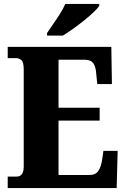

<svg xmlns="http://www.w3.org/2000/svg" viewBox="-20 -951 637 971"><path d="M19 0V-58H64Q100 -58 100 -109V-600Q100 -637 88 -647Q76 -657 62 -657H19V-714H543L546 -526H472L467 -574Q465 -613 452 -631Q439 -649 408 -649H276V-406H484V-341H276V-66H434Q463 -66 477 -86.5Q491 -107 496 -140L503 -188H575L570 0ZM218 -784Q231 -804 249 -829.5Q267 -855 284 -882Q301 -909 310 -931H482V-921Q473 -908 452.5 -888.5Q432 -869 404.5 -847Q377 -825 349 -805Q321 -785 298 -771H218Z"/></svg>

Font: Noto Serif Condensed Black
Style: Regular
Weight: 900
Width: 3
Designer: Monotype Design Team
Foundry: Monotype Imaging Inc.
Version: Version 2.015; ttfautohint (v1.8.4.7-5d5b)